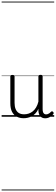

<svg xmlns="http://www.w3.org/2000/svg" viewBox="-20 -1435 686 2360"><path d="M270 18Q222 18 185 -1.5Q148 -21 127.5 -61.5Q107 -102 107 -166V-496Q107 -505 113 -509.5Q119 -514 132 -514Q146 -514 152.5 -509.5Q159 -505 159 -496V-171Q159 -127 171.5 -95.5Q184 -64 210 -47Q236 -30 277 -30Q306 -30 333 -39Q360 -48 383 -66.5Q406 -85 424 -115Q442 -145 452 -186V-496Q452 -506 458.5 -510.5Q465 -515 479 -515Q492 -515 498 -510.5Q504 -506 504 -496V-93Q504 -73 508.5 -58.5Q513 -44 523 -36.5Q533 -29 547 -29Q557 -29 567 -32.5Q577 -36 587 -43Q597 -50 607 -61Q613 -67 620 -66.5Q627 -66 633 -59Q638 -54 639.5 -47Q641 -40 636 -34Q625 -19 609 -7Q593 5 575 12Q557 19 537 19Q517 19 502 13Q487 7 476 -5Q465 -17 459 -35Q453 -53 452 -76V-97Q437 -63 415.5 -41Q394 -19 370 -6Q346 7 320.5 12.5Q295 18 270 18ZM0 895H646V905H0ZM0 -20H646V0H0ZM0 -505H646V-500H0ZM0 -1415H646V-1405H0Z"/></svg>

Font: Playwrite BE WAL Guides
Style: Regular
Weight: 400
Designer: Veronika Burian, José Scaglione
Foundry: TypeTogether
Version: Version 1.003